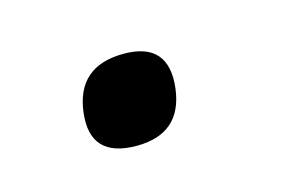

<svg xmlns="http://www.w3.org/2000/svg" viewBox="-33 -146 313 210"><g transform="rotate(-15 123.0 -40.5)"><path d="M56 -40Q62 -91 115 -91Q166 -91 160 -40Q154 10 103 10Q50 10 56 -40Z"/></g></svg>

Font: Haskoy
Style: Italic
Weight: 400
Designer: Ertekin Erdin
Foundry: Ertekin Erdin
Version: Version 2.000; ttfautohint (v1.8.4.7-5d5b)